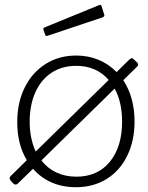

<svg xmlns="http://www.w3.org/2000/svg" viewBox="-20 -772 617 802"><path d="M554 -495C558 -499 558 -504 554 -510L539 -524C535.7 -527.3 533 -529 531 -529C529 -529 525.7 -527.3 521 -524L467 -471C445.7 -493 420.7 -510 392 -522C363.3 -534 332 -540 298 -540C250 -540 207.3 -528.2 170 -504.5C132.7 -480.8 103.7 -448 83 -406C62.3 -364 52 -316 52 -262C52 -200 65.3 -147 92 -103L25 -37C21.7 -33.7 20 -30.3 20 -27C20 -25 21.7 -21.7 25 -17L36 -5C38.7 -2.3 41.7 -1 45 -1C48.3 -1 51.3 -2.3 54 -5L118 -67C139.3 -42.3 165.2 -23.3 195.5 -10C225.8 3.3 259.7 10 297 10C345.7 10 388.5 -1.5 425.5 -24.5C462.5 -47.5 491.2 -79.8 511.5 -121.5C531.8 -163.2 542 -210.7 542 -264C542 -331.3 526.3 -389 495 -437ZM129 -139C112.3 -175.7 104 -217.3 104 -264C104 -310 111.8 -350.7 127.5 -386C143.2 -421.3 165.7 -448.7 195 -468C224.3 -487.3 258.7 -497 298 -497C354.7 -497 400 -477.3 434 -438ZM459 -402C479.7 -364 490 -318 490 -264C490 -194 473 -138.2 439 -96.5C405 -54.8 358.3 -34 299 -34C268.3 -34 240.5 -39.8 215.5 -51.5C190.5 -63.2 169.7 -80 153 -102ZM415 -712 404 -747C403.3 -749 402.2 -750.3 400.5 -751C398.8 -751.7 397 -751.7 395 -751L165 -657C162.3 -655.7 161 -653.3 161 -650C161 -648 161.3 -646.7 162 -646L168 -629C168.7 -624.3 171 -622 175 -622C177 -622 178.7 -622.3 180 -623L407 -699C413 -701 416 -704 416 -708Z"/></svg>

Font: Libre Franklin ExtraLight
Style: Regular
Weight: 275
Designer: Pablo Impallari, Rodrigo Fuenzalida
Foundry: Impallari Type
Version: Version 1.002; ttfautohint (v1.5)